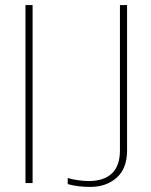

<svg xmlns="http://www.w3.org/2000/svg" viewBox="-20 -719 594 754"><path d="M80 -699H108V0H80ZM246 4V-20Q261 -15 285.5 -11.5Q310 -8 328 -8Q388 -8 419.5 -38Q451 -68 451 -128V-699H479V-128Q479 -57 438 -21Q397 15 335 15Q285 15 246 4Z"/></svg>

Font: Prompt Thin
Style: Regular
Weight: 250
Designer: Katatrad Team
Foundry: CadsonDemak
Version: Version 1.001